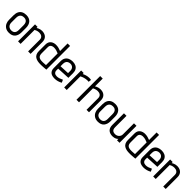

<svg xmlns="http://www.w3.org/2000/svg" viewBox="434 -2348 4009 4009"><g transform="rotate(45 2438.5 -344.0)"><path d="M400 -185V-316Q400 -408 352.5 -460Q305 -512 217 -512Q157 -512 115 -489.5Q73 -467 51.5 -423.5Q30 -380 30 -316V-185Q30 -132 50.5 -88Q71 -44 113 -17Q155 10 218 10Q310 10 355 -43.5Q400 -97 400 -185ZM325 -318V-176Q325 -141 313.5 -114.5Q302 -88 278 -74Q254 -60 218 -60Q183 -60 157 -75Q131 -90 117.5 -116Q104 -142 104 -176V-318Q104 -359 117 -386.5Q130 -414 155.5 -428Q181 -442 218 -442Q255 -442 278.5 -427.5Q302 -413 313.5 -385.5Q325 -358 325 -318Z M778 -342V0H851V-345Q851 -380 843 -406Q835 -432 820 -451.5Q805 -471 784 -484Q763 -497 737 -503.5Q711 -510 681 -510Q658 -510 635 -504.5Q612 -499 592 -490Q572 -481 556 -471V-501H481V0H556V-412Q575 -423 593 -430Q611 -437 629.5 -440Q648 -443 667 -443Q689 -443 708.5 -437.5Q728 -432 744 -420Q760 -408 769 -389Q778 -370 778 -342Z M1317 0V-700H1244V-477Q1210 -491 1173.5 -500.5Q1137 -510 1093 -510Q1064 -510 1035.5 -501.5Q1007 -493 983.5 -475.5Q960 -458 946 -429Q932 -400 932 -359V-165Q932 -113 949 -78.5Q966 -44 996.5 -24.5Q1027 -5 1067.5 3Q1108 11 1154 10Q1170 10 1189.5 9.5Q1209 9 1229.5 7.5Q1250 6 1268 4.5Q1286 3 1299 2Q1312 1 1317 0ZM1244 -406V-62Q1244 -62 1239 -61.5Q1234 -61 1225.5 -60.5Q1217 -60 1205.5 -59Q1194 -58 1180.5 -57.5Q1167 -57 1153 -56Q1108 -55 1079.5 -62Q1051 -69 1035 -84.5Q1019 -100 1012.5 -122.5Q1006 -145 1006 -176V-352Q1006 -380 1016 -397.5Q1026 -415 1041 -424Q1056 -433 1072 -436.5Q1088 -440 1101 -440Q1145 -440 1179.5 -429.5Q1214 -419 1244 -406Z M1476 -139V-189L1763 -204V-342Q1763 -398 1741 -435.5Q1719 -473 1679.5 -491.5Q1640 -510 1587 -510Q1534 -510 1492 -491Q1450 -472 1426 -434Q1402 -396 1402 -339V-134Q1402 -94 1414.5 -66Q1427 -38 1449.5 -20.5Q1472 -3 1503.5 4.5Q1535 12 1572 12Q1613 12 1657.5 -0.5Q1702 -13 1738 -35L1710 -96Q1675 -78 1639.5 -66Q1604 -54 1570 -54Q1550 -54 1532.5 -59Q1515 -64 1502.5 -74.5Q1490 -85 1483 -101Q1476 -117 1476 -139ZM1688 -337V-269L1476 -259V-330Q1476 -366 1488.5 -391Q1501 -416 1525.5 -429.5Q1550 -443 1586 -444Q1618 -444 1641 -430Q1664 -416 1676 -392Q1688 -368 1688 -337Z M2120 -444 2128 -506Q2122 -508 2106.5 -511Q2091 -514 2071 -513Q2025 -511 1988 -500Q1951 -489 1918 -472V-501H1843V0H1918V-402Q1933 -411 1951.5 -419Q1970 -427 1991 -433Q2012 -439 2033.5 -442.5Q2055 -446 2074 -447Q2095 -448 2107.5 -446Q2120 -444 2120 -444Z M2281 -471V-700H2206V0H2281V-412Q2300 -423 2318.5 -429.5Q2337 -436 2355.5 -439.5Q2374 -443 2393 -443Q2414 -443 2434 -438Q2454 -433 2469.5 -421Q2485 -409 2494 -390Q2503 -371 2503 -343V0H2576V-346Q2576 -380 2568 -407Q2560 -434 2545 -453Q2530 -472 2509.5 -485Q2489 -498 2463 -504Q2437 -510 2407 -510Q2383 -510 2360 -504.5Q2337 -499 2316.5 -490Q2296 -481 2281 -471Z M3026 -185V-316Q3026 -408 2978.5 -460Q2931 -512 2843 -512Q2783 -512 2741 -489.5Q2699 -467 2677.5 -423.5Q2656 -380 2656 -316V-185Q2656 -132 2676.5 -88Q2697 -44 2739 -17Q2781 10 2844 10Q2936 10 2981 -43.5Q3026 -97 3026 -185ZM2951 -318V-176Q2951 -141 2939.5 -114.5Q2928 -88 2904 -74Q2880 -60 2844 -60Q2809 -60 2783 -75Q2757 -90 2743.5 -116Q2730 -142 2730 -176V-318Q2730 -359 2743 -386.5Q2756 -414 2781.5 -428Q2807 -442 2844 -442Q2881 -442 2904.5 -427.5Q2928 -413 2939.5 -385.5Q2951 -358 2951 -318Z M3403 -41V0H3477V-501H3403V-174Q3403 -150 3394 -130Q3385 -110 3368.5 -94Q3352 -78 3330 -69.5Q3308 -61 3282 -61Q3250 -61 3227.5 -71.5Q3205 -82 3193.5 -105.5Q3182 -129 3182 -167V-501H3107V-157Q3107 -122 3115 -94.5Q3123 -67 3138 -47.5Q3153 -28 3174 -15.5Q3195 -3 3221 3Q3247 9 3277 9Q3301 9 3325 3Q3349 -3 3369.5 -14.5Q3390 -26 3403 -41Z M3945 0V-700H3872V-477Q3838 -491 3801.5 -500.5Q3765 -510 3721 -510Q3692 -510 3663.5 -501.5Q3635 -493 3611.5 -475.5Q3588 -458 3574 -429Q3560 -400 3560 -359V-165Q3560 -113 3577 -78.5Q3594 -44 3624.5 -24.5Q3655 -5 3695.5 3Q3736 11 3782 10Q3798 10 3817.5 9.5Q3837 9 3857.5 7.5Q3878 6 3896 4.5Q3914 3 3927 2Q3940 1 3945 0ZM3872 -406V-62Q3872 -62 3867 -61.5Q3862 -61 3853.5 -60.5Q3845 -60 3833.5 -59Q3822 -58 3808.5 -57.5Q3795 -57 3781 -56Q3736 -55 3707.5 -62Q3679 -69 3663 -84.5Q3647 -100 3640.5 -122.5Q3634 -145 3634 -176V-352Q3634 -380 3644 -397.5Q3654 -415 3669 -424Q3684 -433 3700 -436.5Q3716 -440 3729 -440Q3773 -440 3807.5 -429.5Q3842 -419 3872 -406Z M4104 -139V-189L4391 -204V-342Q4391 -398 4369 -435.5Q4347 -473 4307.5 -491.5Q4268 -510 4215 -510Q4162 -510 4120 -491Q4078 -472 4054 -434Q4030 -396 4030 -339V-134Q4030 -94 4042.5 -66Q4055 -38 4077.5 -20.5Q4100 -3 4131.5 4.5Q4163 12 4200 12Q4241 12 4285.5 -0.5Q4330 -13 4366 -35L4338 -96Q4303 -78 4267.5 -66Q4232 -54 4198 -54Q4178 -54 4160.5 -59Q4143 -64 4130.5 -74.5Q4118 -85 4111 -101Q4104 -117 4104 -139ZM4316 -337V-269L4104 -259V-330Q4104 -366 4116.5 -391Q4129 -416 4153.5 -429.5Q4178 -443 4214 -444Q4246 -444 4269 -430Q4292 -416 4304 -392Q4316 -368 4316 -337Z M4768 -342V0H4841V-345Q4841 -380 4833 -406Q4825 -432 4810 -451.5Q4795 -471 4774 -484Q4753 -497 4727 -503.5Q4701 -510 4671 -510Q4648 -510 4625 -504.5Q4602 -499 4582 -490Q4562 -481 4546 -471V-501H4471V0H4546V-412Q4565 -423 4583 -430Q4601 -437 4619.5 -440Q4638 -443 4657 -443Q4679 -443 4698.5 -437.5Q4718 -432 4734 -420Q4750 -408 4759 -389Q4768 -370 4768 -342Z"/></g></svg>

Font: Advent Pro Medium
Style: Regular
Weight: 500
Designer: VivaRado, Andreas Kalpakidis
Foundry: VivaRado, Andreas Kalpakidis
Version: Version 3.000